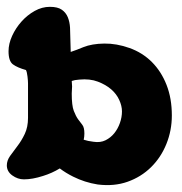

<svg xmlns="http://www.w3.org/2000/svg" viewBox="-43 -525 533 562"><path d="M167 -288Q168 -277 168 -272Q167 -259 167 -251Q167 -216 173 -200.5Q179 -185 185.5 -176Q192 -167 198 -159.5Q204 -152 204 -134Q204 -125 202 -116Q214 -112 231 -110Q251 -107 266 -114.5Q281 -122 291.5 -135Q302 -148 308 -165Q314 -182 314 -199Q314 -215 306 -232.5Q298 -250 282.5 -263.5Q267 -277 243.5 -286Q220 -295 189 -292Q175 -291 167 -288ZM132 -32Q109 -18 83 -10Q52 0 27 0Q9 0 -7 -11.5Q-23 -23 -23 -41Q-23 -55 -13.5 -68.5Q-4 -82 8 -97.5Q20 -113 29.5 -133Q39 -153 39 -180V-281Q39 -288 37.5 -301Q36 -314 33 -320Q8 -327 -5 -336.5Q-18 -346 -18 -375Q-18 -397 -7.5 -420Q3 -443 20 -462Q37 -481 58.5 -493Q80 -505 103 -505Q126 -505 138 -496.5Q150 -488 155.5 -474.5Q161 -461 162 -444Q162 -429 164 -373Q182 -379 201 -387Q226 -397 262 -397.5Q298 -398 336 -384.5Q374 -371 401.5 -343.5Q429 -316 444.5 -276.5Q460 -237 460 -187Q460 -143 444 -103.5Q428 -64 399 -35.5Q370 -7 330.5 7Q291 21 243 15Q205 9 171 -8Q149 -19 132 -32Z"/></svg>

Font: r_Neptun CAT
Style: Regular
Weight: 400
Foundry: Peter Wiegel, CAT-Fonts
Version: Version 1.000;June 8, 2024;FontCreator 14.0.0.2814 32-bit